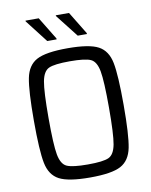

<svg xmlns="http://www.w3.org/2000/svg" viewBox="-96 -951 812 1030"><g transform="rotate(-10 310.5 -436.5)"><path d="M66 0ZM66 -344Q66 -507 79.5 -575Q93 -643 143 -669.5Q193 -696 311 -696Q429 -696 478.5 -669.5Q528 -643 541.5 -575Q555 -507 555 -344Q555 -181 541.5 -113Q528 -45 478.5 -18.5Q429 8 311 8Q193 8 143 -18.5Q93 -45 79.5 -113Q66 -181 66 -344ZM475 -344Q475 -489 465 -543Q455 -597 425 -611Q395 -625 311 -625Q227 -625 196.5 -611Q166 -597 156 -543Q146 -489 146 -344Q146 -199 156 -145Q166 -91 196.5 -77Q227 -63 311 -63Q395 -63 425 -77Q455 -91 465 -145Q475 -199 475 -344ZM262 -753H211L115 -877V-881H187L262 -758ZM427 -753H377L280 -877V-881H352L427 -758Z"/></g></svg>

Font: Assailand
Style: Regular
Weight: 400
Designer: Hector Gatti with collaboration of the Omnibus-Type team
Foundry: Omnibus-Type
Version: Version 0.072;October 19, 2019;FontCreator 12.0.0.2547 64-bi